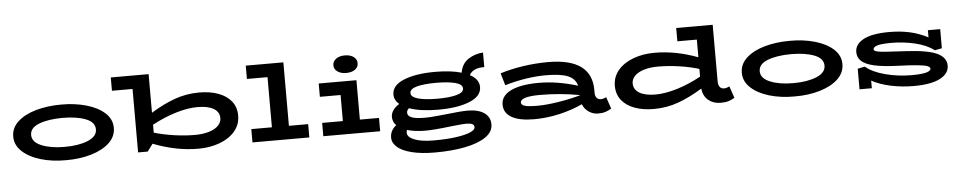

<svg xmlns="http://www.w3.org/2000/svg" viewBox="-46 -1089 8558 1709"><g transform="rotate(-5 4233.0 -234.5)"><path d="M56 -237Q56 -315 117 -370.5Q178 -426 280 -455Q382 -484 505 -484Q625 -485 728 -456Q831 -427 893 -371Q955 -315 955 -237Q955 -160 895 -103.5Q835 -47 732 -16.5Q629 14 505 13Q384 14 281 -16.5Q178 -47 117 -104Q56 -161 56 -237ZM795 -237Q795 -302 714 -333.5Q633 -365 505 -365Q377 -364 296.5 -332.5Q216 -301 216 -237Q216 -174 298.5 -140Q381 -106 505 -106Q631 -106 713 -140Q795 -174 795 -237Z M2067 -249Q2067 -169 2016.5 -109.5Q1966 -50 1879.5 -18Q1793 14 1690 14Q1490 14 1286 -66L1237 0H1151V-567H967V-686H1305V-341Q1415 -409 1519 -446.5Q1623 -484 1739 -484Q1835 -484 1909 -457Q1983 -430 2025 -377.5Q2067 -325 2067 -249ZM1907 -240Q1907 -296 1856.5 -326Q1806 -356 1711 -356Q1625 -356 1519 -324Q1413 -292 1305 -234V-163Q1387 -139 1483 -125Q1579 -111 1668 -111Q1741 -111 1795 -127.5Q1849 -144 1878 -173.5Q1907 -203 1907 -240Z M2681 -119V0H2173V-119H2357V-567H2173V-686H2509V-119Z M2950 -620Q2950 -655 2980 -677.5Q3010 -700 3058 -700Q3108 -700 3137.5 -678Q3167 -656 3167 -620Q3167 -586 3137.5 -564.5Q3108 -543 3058 -543Q3010 -543 2980 -565Q2950 -587 2950 -620ZM3314 -119V0H2806V-119H2991V-352H2806V-471H3143V-119Z M4306 25Q4306 91 4240.5 137Q4175 183 4057 207Q3939 231 3785 231Q3663 231 3577.5 209.5Q3492 188 3449 150.5Q3406 113 3406 65Q3406 32 3420.5 5Q3435 -22 3461 -41Q3429 -73 3429 -118Q3429 -149 3449.5 -178Q3470 -207 3504 -227Q3460 -265 3460 -315Q3460 -397 3567 -440.5Q3674 -484 3847 -484Q3988 -484 4082 -456Q4095 -535 4154 -574.5Q4213 -614 4287 -618V-488Q4186 -490 4153 -428Q4234 -385 4234 -315Q4234 -233 4127 -189.5Q4020 -146 3847 -146Q3689 -146 3587 -182Q3567 -164 3567 -143Q3567 -114 3603.5 -99.5Q3640 -85 3724 -85Q3768 -85 3835 -92Q3902 -99 3916 -100Q4045 -115 4104 -115Q4200 -115 4253 -78Q4306 -41 4306 25ZM3612 -315Q3612 -279 3675.5 -261.5Q3739 -244 3847 -244Q3955 -244 4018.5 -261.5Q4082 -279 4082 -315Q4082 -352 4019 -369Q3956 -386 3847 -386Q3738 -386 3675 -369Q3612 -352 3612 -315ZM4154 38Q4154 18 4137.5 9Q4121 0 4084 0Q4055 0 4004 5.5Q3953 11 3941 12Q3793 30 3715 30Q3621 30 3553 9Q3548 22 3548 35Q3548 73 3610 98Q3672 123 3785 123Q3904 123 3987.5 110.5Q4071 98 4112.5 79Q4154 60 4154 38Z M5380 -22Q5355 -6 5327.5 3Q5300 12 5262 12Q5215 12 5177.5 -14Q5140 -40 5123 -83Q5029 -39 4916 -13Q4803 13 4690 13Q4558 13 4489 -26.5Q4420 -66 4420 -141Q4420 -220 4508 -263Q4596 -306 4758 -306Q4923 -306 5105 -250Q5088 -314 5022.5 -341Q4957 -368 4826 -368Q4739 -368 4644 -353Q4549 -338 4459 -311L4427 -420Q4522 -450 4633.5 -466.5Q4745 -483 4856 -483Q5245 -483 5245 -200V-176Q5245 -144 5259.5 -128.5Q5274 -113 5296 -113Q5318 -113 5344 -127ZM4731 -104Q4807 -104 4912.5 -120.5Q5018 -137 5112 -163V-166Q4939 -198 4758 -198Q4673 -198 4628.5 -184.5Q4584 -171 4584 -146Q4584 -123 4616.5 -113.5Q4649 -104 4731 -104Z M6481 -22Q6456 -6 6427.5 3Q6399 12 6356 12Q6291 12 6246.5 -24.5Q6202 -61 6194 -129Q6084 -61 5979.5 -23Q5875 15 5758 15Q5662 15 5588 -12Q5514 -39 5472 -91.5Q5430 -144 5430 -220Q5430 -300 5480.5 -359.5Q5531 -419 5617 -451Q5703 -483 5806 -483Q5998 -483 6193 -409V-567H6019V-686H6345V-184Q6345 -146 6359 -129.5Q6373 -113 6396 -113Q6419 -113 6445 -127ZM5785 -112Q5871 -112 5978 -144.5Q6085 -177 6193 -236V-305Q6112 -330 6015 -344Q5918 -358 5827 -358Q5756 -358 5702 -341.5Q5648 -325 5619 -295.5Q5590 -266 5590 -229Q5590 -173 5641 -142.5Q5692 -112 5785 -112Z M6566 -237Q6566 -315 6627 -370.5Q6688 -426 6790 -455Q6892 -484 7015 -484Q7135 -485 7238 -456Q7341 -427 7403 -371Q7465 -315 7465 -237Q7465 -160 7405 -103.5Q7345 -47 7242 -16.5Q7139 14 7015 13Q6894 14 6791 -16.5Q6688 -47 6627 -104Q6566 -161 6566 -237ZM7305 -237Q7305 -302 7224 -333.5Q7143 -365 7015 -365Q6887 -364 6806.5 -332.5Q6726 -301 6726 -237Q6726 -174 6808.5 -140Q6891 -106 7015 -106Q7141 -106 7223 -140Q7305 -174 7305 -237Z M8397 -142Q8397 -71 8317 -29Q8237 13 8080 13Q7975 13 7876.5 -8Q7778 -29 7707 -68V0H7597V-184L7661 -197Q7724 -144 7836.5 -114.5Q7949 -85 8070 -85Q8242 -85 8242 -129Q8242 -143 8217.5 -152.5Q8193 -162 8129.5 -168.5Q8066 -175 7949 -179Q7821 -184 7744 -201.5Q7667 -219 7632 -251Q7597 -283 7597 -333Q7597 -402 7673.5 -443.5Q7750 -485 7906 -485Q8001 -485 8084.5 -467Q8168 -449 8249 -407V-471H8359V-300L8296 -288Q8227 -339 8124.5 -363Q8022 -387 7916 -387Q7826 -387 7789.5 -375.5Q7753 -364 7753 -344Q7753 -331 7775.5 -324Q7798 -317 7854 -313Q7910 -309 8042 -302Q8232 -292 8314.5 -253.5Q8397 -215 8397 -142Z"/></g></svg>

Font: BioRhyme Expanded ExtraBold
Style: Regular
Weight: 800
Width: 7
Designer: Aoife Mooney
Foundry: Aoife Mooney Type
Version: Version 1.000